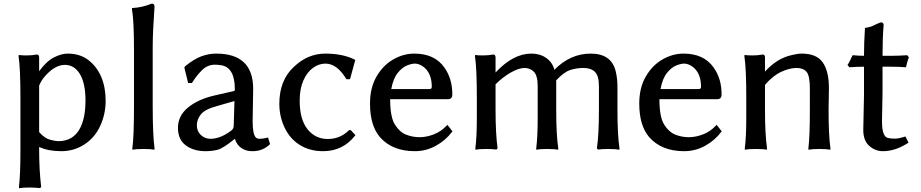

<svg xmlns="http://www.w3.org/2000/svg" viewBox="-20 -794 4948 1032"><path d="M80.1 -489.3V-498H84Q97.7 -496.1 124.5 -496.1Q151.4 -496.1 177.7 -501H178.7Q189.5 -501 190.4 -486.3V-411.1Q230.5 -465.8 270.5 -485.8Q310.5 -505.9 343.8 -505.9Q410.2 -505.9 455.6 -470.7Q501 -435.5 524.4 -379.9Q547.9 -324.2 547.9 -252.4Q547.9 -180.7 518.6 -117.2Q489.3 -53.7 433.6 -17.6Q377.9 18.6 309.1 18.6Q240.2 18.6 190.4 -3.9V9.8Q190.4 119.1 201.2 210V210.9L195.3 216.8H193.4Q160.2 213.9 139.6 213.9Q101.6 213.9 82 217.8V209Q89.8 146.5 89.8 9.8V-266.6Q89.8 -426.8 80.1 -489.3ZM190.4 -84Q220.7 -49.8 250.5 -42.5Q280.3 -35.2 293 -35.2Q375 -35.2 411.1 -106.4Q439.5 -162.1 439.5 -253.9Q439.5 -345.7 409.7 -395.5Q379.9 -445.3 328.6 -445.3Q277.3 -445.3 225.6 -388.7Q202.1 -363.3 190.4 -334Z M689.5 -742.2V-751H693.4Q745.1 -753.9 794.9 -774.4H796.9Q810.5 -774.4 810.5 -757.8Q800.8 -620.1 800.8 -542V-226.6Q800.8 -69.3 810.5 2V10.7Q791 6.8 751 6.8Q711.9 6.8 691.4 10.7V2Q700.2 -57.6 700.2 -226.6V-521.5Q700.2 -685.5 689.5 -742.2Z M1130.9 -280.3 1237.3 -304.7Q1242.2 -304.7 1242.2 -314.5Q1242.2 -431.6 1168.9 -443.4Q1150.4 -446.3 1135.7 -446.3Q1095.7 -446.3 1066.4 -417.5Q1037.1 -388.7 1012.7 -349.6L1011.7 -347.7H991.2L970.7 -431.6L975.6 -438.5Q1025.4 -478.5 1064.5 -492.2Q1103.5 -505.9 1142.6 -505.9Q1340.8 -505.9 1340.8 -316.4L1337.9 -141.6Q1337.9 -72.3 1355.5 -54.7Q1362.3 -47.9 1377.4 -47.9Q1392.6 -47.9 1420.9 -54.7L1431.6 -19.5Q1392.6 19.5 1335 18.6Q1302.7 18.6 1277.8 2Q1252.9 -14.6 1242.2 -47.9Q1177.7 4.9 1147 11.7Q1116.2 18.6 1085 18.6Q1020.5 18.6 978.5 -12.7Q936.5 -43.9 936.5 -107.4Q936.5 -170.9 989.7 -215.3Q1043 -259.8 1130.9 -280.3ZM1111.3 -47.9Q1164.1 -47.9 1222.7 -91.8Q1236.3 -101.6 1236.3 -119.1L1240.2 -251L1148.4 -224.6Q1082 -207 1060.1 -179.7Q1038.1 -152.3 1038.1 -120.6Q1038.1 -88.9 1059.6 -68.4Q1081.1 -47.9 1111.3 -47.9Z M1481.4 -236.3Q1481.4 -363.3 1560.5 -435.5Q1634.8 -505.9 1728.5 -505.9Q1822.3 -505.9 1886.7 -473.6L1889.6 -471.7L1861.3 -368.2H1841.8L1840.8 -370.1Q1791 -452.1 1729.5 -452.1Q1693.4 -452.1 1661.6 -428.7Q1629.9 -405.3 1610.4 -360.8Q1590.8 -316.4 1590.8 -252.9Q1590.8 -152.3 1632.8 -99.6Q1674.8 -46.9 1741.7 -46.9Q1808.6 -46.9 1856.4 -94.7H1865.2L1890.6 -67.4L1888.7 -65.4Q1823.2 18.6 1716.8 18.6Q1645.5 18.6 1592.3 -14.2Q1539.1 -46.9 1510.3 -106.9Q1481.4 -167 1481.4 -236.3Z M1968.8 -237.3Q1968.8 -322.3 2003.9 -382.8Q2039.1 -443.4 2093.8 -474.6Q2148.4 -505.9 2207 -505.9Q2315.4 -505.9 2368.2 -431.6Q2412.1 -370.1 2411.1 -285.2Q2411.1 -260.7 2386.7 -260.7H2077.1Q2077.1 -165 2102.5 -124.5Q2127.9 -84 2162.6 -70.3Q2197.3 -56.6 2235.4 -56.6Q2273.4 -56.6 2313 -72.3Q2352.5 -87.9 2381.8 -120.1L2384.8 -123L2412.1 -87.9L2410.2 -85.9Q2376 -40 2323.2 -10.7Q2270.5 18.6 2210 18.6Q2087.9 18.6 2021.5 -57.6Q1968.8 -120.1 1968.8 -237.3ZM2083 -315.4H2289.1Q2300.8 -315.4 2300.8 -327.1Q2300.8 -405.3 2251 -438.5Q2229.5 -452.1 2210.4 -452.1Q2191.4 -452.1 2166 -441.4Q2140.6 -430.7 2117.2 -401.4Q2093.8 -372.1 2083 -315.4Z M2533.2 -489.3V-498H2537.1Q2550.8 -496.1 2577.6 -496.1Q2604.5 -496.1 2630.9 -501H2631.8Q2642.6 -501 2643.6 -486.3V-404.3Q2738.3 -505.9 2835.9 -505.9Q2882.8 -505.9 2916 -482.4Q2949.2 -459 2960 -418.9Q3044.9 -505.9 3155.3 -505.9Q3265.6 -505.9 3289.1 -412.1Q3299.8 -369.1 3298.8 -319.3V-204.1Q3298.8 -69.3 3309.6 2V10.7Q3290 6.8 3249 6.8Q3212.9 6.8 3196.3 9.8H3194.3L3188.5 3.9V2Q3199.2 -70.3 3199.2 -204.1V-331.1Q3199.2 -386.7 3177.7 -407.7Q3156.2 -428.7 3117.2 -428.7Q3078.1 -428.7 3044.4 -417.5Q3010.7 -406.2 2969.7 -362.3V-204.1Q2969.7 -69.3 2980.5 2V10.7Q2960.9 6.8 2919.9 6.8Q2881.8 6.8 2862.3 10.7V2Q2870.1 -58.6 2870.1 -160.2V-331.1Q2870.1 -387.7 2849.6 -408.2Q2829.1 -428.7 2799.3 -428.7Q2769.5 -428.7 2726.6 -404.8Q2683.6 -380.9 2643.6 -340.8V-204.1Q2643.6 -77.1 2654.3 2V3.9L2648.4 9.8H2646.5Q2629.9 6.8 2592.8 6.8Q2554.7 6.8 2535.2 10.7V2Q2543 -58.6 2543 -160.2V-266.6Q2543 -426.8 2533.2 -489.3Z M3416 -237.3Q3416 -322.3 3451.2 -382.8Q3486.3 -443.4 3541 -474.6Q3595.7 -505.9 3654.3 -505.9Q3762.7 -505.9 3815.4 -431.6Q3859.4 -370.1 3858.4 -285.2Q3858.4 -260.7 3834 -260.7H3524.4Q3524.4 -165 3549.8 -124.5Q3575.2 -84 3609.9 -70.3Q3644.5 -56.6 3682.6 -56.6Q3720.7 -56.6 3760.3 -72.3Q3799.8 -87.9 3829.1 -120.1L3832 -123L3859.4 -87.9L3857.4 -85.9Q3823.2 -40 3770.5 -10.7Q3717.8 18.6 3657.2 18.6Q3535.2 18.6 3468.8 -57.6Q3416 -120.1 3416 -237.3ZM3530.3 -315.4H3736.3Q3748 -315.4 3748 -327.1Q3748 -405.3 3698.2 -438.5Q3676.8 -452.1 3657.7 -452.1Q3638.7 -452.1 3613.3 -441.4Q3587.9 -430.7 3564.5 -401.4Q3541 -372.1 3530.3 -315.4Z M3981.4 -489.3V-498H3985.4Q3999 -496.1 4026.4 -496.1Q4053.7 -496.1 4080.1 -501H4081.1Q4090.8 -501 4091.8 -486.3V-409.2Q4156.2 -480.5 4235.4 -498Q4267.6 -505.9 4289.1 -505.9Q4369.1 -505.9 4402.3 -458.5Q4435.5 -411.1 4435.5 -320.3L4433.6 -204.1Q4433.6 -69.3 4443.4 2V10.7Q4423.8 6.8 4383.8 6.8Q4345.7 6.8 4325.2 10.7V2Q4333 -59.6 4333 -204.1V-317.4Q4333 -386.7 4315.4 -407.7Q4297.9 -428.7 4261.2 -428.7Q4224.6 -428.7 4179.7 -408.2Q4134.8 -387.7 4091.8 -337.9V-204.1Q4091.8 -77.1 4102.5 2V10.7Q4083 6.8 4041 6.8Q4002.9 6.8 3983.4 10.7V2Q3991.2 -58.6 3991.2 -160.2V-266.6Q3991.2 -426.8 3981.4 -489.3Z M4535.2 -445.3Q4543 -453.1 4561.5 -495.1L4563.5 -497.1H4566.4Q4596.7 -494.1 4624 -494.1Q4624 -565.4 4628.9 -637.7V-643.6L4631.8 -644.5Q4659.2 -648.4 4674.8 -656.7Q4690.4 -665 4713.9 -673.8H4715.8Q4729.5 -673.8 4729.5 -658.2Q4723.6 -591.8 4723.6 -494.1H4773.4Q4806.6 -494.1 4854.5 -497.1H4856.4L4865.2 -486.3L4856.4 -460L4849.6 -432.6H4846.7Q4813.5 -435.5 4763.7 -435.5H4723.6V-294.9L4720.7 -141.6Q4720.7 -55.7 4755.9 -51.8Q4770.5 -48.8 4790.5 -48.8Q4810.5 -48.8 4846.7 -60.5L4863.3 -27.3Q4793.9 18.6 4725.6 18.6Q4684.6 18.6 4652.3 -9.8Q4620.1 -38.1 4620.1 -95.7L4624 -282.2V-435.5Q4591.8 -435.5 4546.9 -432.6H4544.9Z"/></svg>

Font: GenEi LateMin P v2
Style: Medium
Weight: 500
Designer: o_tamon (Modified)
Foundry: o_tamon / Adobe Systems Incorporated / FONT 910 / Philipp H. Poll
Version: Version 2.1;Original Version 1.004